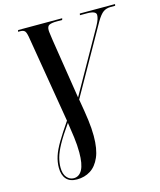

<svg xmlns="http://www.w3.org/2000/svg" viewBox="-136 -811 959 1148"><g transform="rotate(-15 343.5 -237.0)"><path d="M197 240Q153 240 131 215Q109 190 109 145Q109 109 120.5 73.5Q132 38 158.5 -6.5Q185 -51 229 -115L141 -642Q135 -683 126.5 -693.5Q118 -704 97 -704H84L87 -714H360L357 -704H324Q294 -704 278.5 -697.5Q263 -691 263 -666Q263 -657 265.5 -641Q268 -625 271 -601L329 -232L545 -615Q558 -639 562.5 -653.5Q567 -668 567 -679Q567 -704 510 -704H467L469 -714H687L685 -704H657Q630 -704 611 -690.5Q592 -677 569 -638L332 -218Q346 -139 353 -85.5Q360 -32 360 14Q360 95 338.5 144.5Q317 194 280.5 217Q244 240 197 240ZM180 228Q214 228 232.5 193.5Q251 159 251 87Q251 42 244.5 -7.5Q238 -57 231 -101Q185 -36 160.5 8.5Q136 53 127.5 85Q119 117 119 146Q119 186 137 207Q155 228 180 228Z"/></g></svg>

Font: Noto Serif Display Condensed SemiBold
Style: Italic
Weight: 600
Width: 3
Italic angle: -12°
Designer: Monotype Design Team
Foundry: Monotype Imaging Inc.
Version: Version 2.009